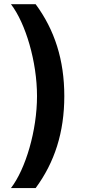

<svg xmlns="http://www.w3.org/2000/svg" viewBox="-20 -768 433 942"><path d="M295.5 -296.5C295.5 -473.7 248.2 -621.1 154.8 -747.5H33.7C105.8 -653.8 161.6 -464.8 161.6 -296.5C161.6 -127.8 105.8 61.1 33.7 154.8H154.8C248.2 28.4 295.5 -119.3 295.5 -296.5Z"/></svg>

Font: Margiela Sans Semi Bold
Style: Regular
Weight: 600
Designer: Stefan Endress, Andreas Faust
Version: Version 1.100;FEAKit 1.0